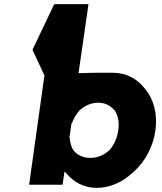

<svg xmlns="http://www.w3.org/2000/svg" viewBox="-20 -887 782 929"><path d="M506 -157H505C482 -136 450 -123 416 -123C384 -123 354 -136 336 -159C325 -174 319 -197 317 -221H316L326 -291H328C336 -314 350 -336 365 -353C388 -375 421 -390 454 -390C486 -390 512 -379 532 -355H533L535 -353C551 -329 558 -296 552 -256C547 -218 531 -184 508 -159ZM292 -57 307 -42C336 -7 387 22 447 22C512 22 571 -5 619 -49L627 -56C682 -105 721 -177 732 -256C743 -335 724 -406 683 -456L677 -463C641 -507 590 -535 525 -535C498 -535 434 -536 371 -533H370H360L408 -866L407 -867H245L241 -864L137 -646L195 -522L121 6L122 7H282L283 6Z"/></svg>

Font: Hussar Woodtype
Style: SeBdObl
Weight: 900
Foundry: Cannot Into Space Fonts
Version: Version 1.07